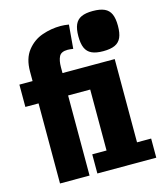

<svg xmlns="http://www.w3.org/2000/svg" viewBox="-121 -910 841 998"><g transform="rotate(-15 300.0 -411.0)"><path d="M77 -431H6V-551H77V-603Q77 -672.5 110.2 -714.5Q143.5 -756.5 192 -773.2Q240.5 -790 291 -790Q311.5 -790 335.5 -786L324.5 -658Q306.5 -661 295 -661Q259.5 -661 248.8 -639.5Q238 -618 238 -582.5V-563V-551H519V-103H595V0H278V-103H355V-431H236V0H77ZM367 -714Q367 -753.5 377.5 -777Q388 -800.5 411 -811.2Q434 -822 473 -822Q512.5 -822 535.8 -811.2Q559 -800.5 569.5 -777Q580 -753.5 580 -714Q580 -674.5 569.5 -651Q559 -627.5 535.8 -616.8Q512.5 -606 473 -606Q434 -606 411 -616.8Q388 -627.5 377.5 -651Q367 -674.5 367 -714Z"/></g></svg>

Font: JuliaMono Black
Style: Regular
Weight: 900
Monospace: yes
Designer: cormullion
Foundry: corm
Version: Version 0.054; ttfautohint (v1.8.4)